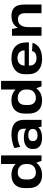

<svg xmlns="http://www.w3.org/2000/svg" viewBox="1342 -2122 790 3513"><g transform="rotate(-90 1736.5 -365.0)"><path d="M289.6 10.1Q176.3 10.1 114.2 -54.1Q52 -118.3 52 -236.6V-303.4Q52 -421.7 115.2 -485.9Q178.4 -550.1 293.8 -550.1Q374 -550.1 433.6 -518.5Q493.3 -487 526.6 -429.2Q560 -371.3 560 -292.2V-250.7Q560 -171.6 526.4 -113Q492.8 -54.5 432.1 -22.2Q371.4 10.1 289.6 10.1ZM334.9 -103.3Q409.3 -103.3 451.1 -145.1Q492.9 -186.9 492.9 -259.7V-280.8Q492.9 -353 450.8 -393.8Q408.7 -434.7 334.9 -434.7Q276.4 -434.7 243.1 -398Q209.8 -361.3 209.8 -295.4V-242Q209.8 -177.2 243.3 -140.2Q276.9 -103.3 334.9 -103.3ZM492.9 -157.6V-740H650.8V0H550.9Z M1138.1 -194.1V-324.7Q1138.1 -383 1103.1 -409.7Q1068.1 -436.4 991.6 -436.4Q944.1 -436.4 896.6 -424.2Q849.1 -412 806 -389.1L784.7 -495.7Q816.4 -511.6 858.6 -523.9Q900.8 -536.1 946.3 -543.1Q991.8 -550.1 1032.4 -550.1Q1167 -550.1 1233.8 -494Q1300.6 -437.9 1300.6 -324.7V0H1176ZM969.8 10.1Q875 10.1 821.3 -31.2Q767.6 -72.5 767.6 -146.1V-165.7Q767.6 -240.3 821.5 -281.6Q875.5 -322.9 973.8 -322.9Q1076.6 -322.9 1135.5 -282.9Q1194.4 -242.8 1194.4 -169.2V-148.1Q1194.4 -73.5 1135 -31.7Q1075.6 10.1 969.8 10.1ZM1014.6 -72.4Q1069.6 -72.4 1101.8 -94.9Q1134 -117.4 1134 -155V-165.8Q1134 -201.9 1103.5 -222.2Q1073.1 -242.5 1018.1 -242.5Q968.1 -242.5 940.3 -223.4Q912.6 -204.3 912.6 -162.9V-153Q912.6 -114.5 939.6 -93.4Q966.6 -72.4 1014.6 -72.4Z M1652.6 10.1Q1539.3 10.1 1477.2 -54.1Q1415 -118.3 1415 -236.6V-303.4Q1415 -421.7 1478.2 -485.9Q1541.4 -550.1 1656.8 -550.1Q1737 -550.1 1796.6 -518.5Q1856.3 -487 1889.6 -429.2Q1923 -371.3 1923 -292.2V-250.7Q1923 -171.6 1889.4 -113Q1855.8 -54.5 1795.1 -22.2Q1734.4 10.1 1652.6 10.1ZM1697.9 -103.3Q1772.3 -103.3 1814.1 -145.1Q1855.9 -186.9 1855.9 -259.7V-280.8Q1855.9 -353 1813.8 -393.8Q1771.7 -434.7 1697.9 -434.7Q1639.4 -434.7 1606.1 -398Q1572.8 -361.3 1572.8 -295.4V-242Q1572.8 -177.2 1606.3 -140.2Q1639.9 -103.3 1697.9 -103.3ZM1855.9 -157.6V-740H2013.8V0H1913.9Z M2415.4 10.1Q2327.5 10.1 2264.9 -19Q2202.3 -48.1 2169.2 -103.3Q2136 -158.4 2136 -236.1V-303.9Q2136 -380.6 2171.2 -435.7Q2206.4 -490.9 2272 -520.5Q2337.6 -550.1 2428.1 -550.1Q2567.9 -550.1 2642.5 -479.3Q2717.2 -408.5 2717.2 -276.9V-230.5H2264.8V-309.4H2592.5L2571.2 -279.1V-311Q2571.2 -371 2534 -405.2Q2496.7 -439.5 2432.2 -439.5Q2367.3 -439.5 2330.5 -404.7Q2293.8 -370 2293.8 -308.5V-218.8Q2293.8 -158.3 2329.8 -124.8Q2365.8 -91.3 2429.3 -91.3Q2483.7 -91.3 2517.9 -113.3Q2552.1 -135.3 2561 -173.9L2709.6 -163.7Q2686.9 -80 2610 -35Q2533 10.1 2415.4 10.1Z M3252.5 -291.9Q3252.5 -364.5 3225.2 -397.5Q3198 -430.6 3138.5 -430.6Q3070.1 -430.6 3033.7 -381.6Q2997.3 -332.7 2997.3 -239.3L2940.5 -157.3V-227.4Q2940.5 -384 3008 -467Q3075.4 -550.1 3200.7 -550.1Q3308.6 -550.1 3359.4 -493Q3410.3 -435.9 3410.3 -314V0H3252.5ZM2839.4 -540H2963.5L2997.3 -378.6V0H2839.4Z"/></g></svg>

Font: Pathway Extreme 8pt Thin
Style: Regular
Weight: 100
Designer: Eduardo Rodriguez Tunni
Foundry: Eduardo Rodriguez Tunni
Version: Version 1.000